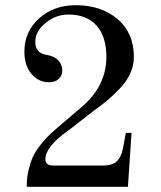

<svg xmlns="http://www.w3.org/2000/svg" viewBox="-20 -720 620 740"><path d="M473 0H83Q83 -25 86 -44.5Q89 -64 98.5 -94.5Q108 -125 133.5 -158.5Q159 -192 198 -225L294 -307Q390 -388 390 -501Q390 -579 352 -621.5Q314 -664 244 -664Q195 -664 155.5 -631.5Q116 -599 116 -559Q116 -516 157 -509Q189 -504 204.5 -487.5Q220 -471 220 -448Q220 -429 206.5 -416Q193 -403 169 -403Q128 -403 101 -435.5Q74 -468 74 -521Q74 -598 130.5 -649Q187 -700 272 -700Q370 -700 433 -646.5Q496 -593 496 -501Q496 -468 482 -437Q468 -406 441 -378Q414 -350 393 -332.5Q372 -315 340 -292L242 -216Q155 -155 155 -106Q155 -82 186 -82H375Q415 -82 431.5 -99.5Q448 -117 454 -149L465 -208H487Z"/></svg>

Font: Old Standard TT
Style: Regular
Weight: 400
Designer: Alexey Kryukov <alexios@thessalonica.org.ru>
Version: Version 1.0